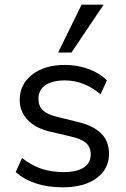

<svg xmlns="http://www.w3.org/2000/svg" viewBox="-20 -792 536 819"><path d="M47 -58 74 -118Q115 -86 157 -72Q199 -58 251 -58Q308 -58 337.5 -77.5Q367 -97 367 -134Q367 -164 347 -182Q327 -200 281 -210L196 -230Q133 -244 98.5 -280Q64 -316 64 -366Q64 -432 117 -473.5Q170 -515 257 -515Q310 -515 357 -498Q404 -481 436 -449L409 -390Q338 -449 257 -449Q203 -449 173.5 -428.5Q144 -408 144 -371Q144 -340 162.5 -322Q181 -304 222 -294L307 -273Q377 -257 411 -223.5Q445 -190 445 -136Q445 -71 392 -32Q339 7 248 7Q121 7 47 -58ZM285 -568H228L328 -772H422Z"/></svg>

Font: Muli
Style: Regular
Weight: 400
Designer: Vernon Adams
Foundry: Vernon Adams
Version: Version 2.000